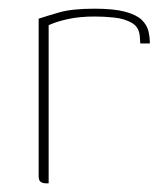

<svg xmlns="http://www.w3.org/2000/svg" viewBox="-20 -422 387 442"><path d="M92 0H86Q78 0 73.5 -3.5Q69 -7 69 -16V-379Q87 -385 116.5 -393.5Q146 -402 198 -402Q242 -402 268 -395Q294 -388 306 -376.5Q318 -365 321.5 -351Q325 -337 325 -322H303L302 -336Q301 -359 284 -369Q267 -379 243.5 -381.5Q220 -384 198 -384Q163 -384 136 -378Q109 -372 92 -364Z"/></svg>

Font: Genos Thin
Style: Regular
Weight: 100
Designer: Robert E. Leuschke
Foundry: Robert E. Leuschke
Version: Version 1.010